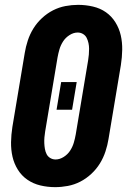

<svg xmlns="http://www.w3.org/2000/svg" viewBox="-20 -763 540 791"><path d="M207 8Q176 8 146.5 1Q117 -6 93 -22.5Q69 -39 53.5 -64Q38 -89 31.5 -117.5Q25 -146 25.5 -177Q26 -208 31 -240L82 -545Q86 -570 94.5 -596Q103 -622 117.5 -645.5Q132 -669 153 -688.5Q174 -708 198.5 -720.5Q223 -733 249.5 -738Q276 -743 302 -743Q333 -743 363 -736Q393 -729 416.5 -712.5Q440 -696 455.5 -671Q471 -646 477.5 -617.5Q484 -589 483.5 -558Q483 -527 478 -495L427 -190Q423 -165 414.5 -139Q406 -113 391.5 -89.5Q377 -66 356 -46.5Q335 -27 310.5 -14.5Q286 -2 259.5 3Q233 8 207 8ZM209 -106Q226 -106 242.5 -116.5Q259 -127 269 -142.5Q279 -158 284 -175Q289 -192 292 -209L343 -514Q345 -526 346 -538Q347 -550 347 -562Q347 -574 344.5 -585.5Q342 -597 337 -607Q332 -617 322 -623Q312 -629 300 -629Q283 -629 266.5 -618.5Q250 -608 240 -592.5Q230 -577 225 -560Q220 -543 217 -526L166 -221Q164 -209 163 -197Q162 -185 162.5 -173Q163 -161 165 -149.5Q167 -138 172 -128Q177 -118 187 -112Q197 -106 209 -106ZM213 -311 232 -425H296L277 -311Z"/></svg>

Font: Iosevka SS04 Heavy
Style: Italic
Weight: 900
Italic angle: -9°
Monospace: yes
Designer: Belleve Invis
Foundry: Belleve Invis
Version: Version 19.0.0; ttfautohint (v1.8.4)